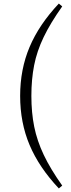

<svg xmlns="http://www.w3.org/2000/svg" viewBox="-20 -839 396 1077"><path d="M156 -301Q156 -207 172 -128Q188 -49 225.5 30Q263 109 329 202L310 218Q199 100 146 -25.5Q93 -151 93 -301Q93 -450 146 -575.5Q199 -701 310 -819L329 -803Q263 -710 225 -631Q187 -552 171.5 -473Q156 -394 156 -301Z"/></svg>

Font: Noto Serif JP ExtraLight Light
Style: Regular
Weight: 300
Version: Version 2.003-H1;hotconv 1.1.1;makeotfexe 2.6.0